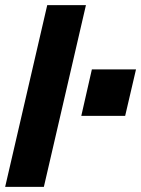

<svg xmlns="http://www.w3.org/2000/svg" viewBox="-23 -724 547 744"><path d="M160 -704H310L147 0H-3ZM292 -275 333 -455H504L462 -275Z"/></svg>

Font: CBA Beacon Sans Extra Bold
Style: Italic
Weight: 800
Italic angle: -13°
Designer: Wei Huang
Foundry: Wei Huang
Version: Version 1.002